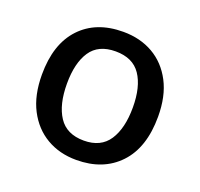

<svg xmlns="http://www.w3.org/2000/svg" viewBox="-103 -662 817 786"><g transform="rotate(20 305.5 -269.5)"><path d="M559 -271Q559 -136 490 -63Q421 10 304 10Q231 10 174.5 -23Q118 -56 85.5 -118.5Q53 -181 53 -271Q53 -404 121 -476.5Q189 -549 307 -549Q381 -549 437.5 -516.5Q494 -484 526.5 -422Q559 -360 559 -271ZM162 -271Q162 -180 196.5 -127.5Q231 -75 306 -75Q380 -75 414.5 -127.5Q449 -180 449 -271Q449 -361 414.5 -412Q380 -463 305 -463Q230 -463 196 -412Q162 -361 162 -271Z"/></g></svg>

Font: Noto Sans Lao Looped Medium
Style: Regular
Weight: 500
Designer: Mark Frömberg, Ben Mitchell
Foundry: The Fontpad Ltd
Version: Version 1.002; ttfautohint (v1.8.4.7-5d5b)